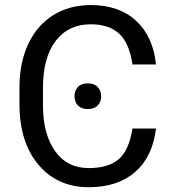

<svg xmlns="http://www.w3.org/2000/svg" viewBox="-20 -741 691 770"><path d="M605.5 -225.6Q592.3 -112.8 522.2 -51.5Q452.1 9.8 335.9 9.8Q210 9.8 134 -80.6Q58.1 -170.9 58.1 -322.3V-390.6Q58.1 -489.7 93.5 -564.9Q128.9 -640.1 193.8 -680.4Q258.8 -720.7 344.2 -720.7Q457.5 -720.7 525.9 -657.5Q594.2 -594.2 605.5 -482.4H511.2Q499 -567.4 458.3 -605.5Q417.5 -643.6 344.2 -643.6Q254.4 -643.6 203.4 -577.1Q152.3 -510.7 152.3 -388.2V-319.3Q152.3 -203.6 200.7 -135.3Q249 -66.9 335.9 -66.9Q414.1 -66.9 455.8 -102.3Q497.6 -137.7 511.2 -225.6ZM278.8 -355Q278.8 -377 292.2 -391.8Q305.7 -406.7 332 -406.7Q358.4 -406.7 372.1 -391.8Q385.7 -377 385.7 -355Q385.7 -333 372.1 -318.4Q358.4 -303.7 332 -303.7Q305.7 -303.7 292.2 -318.4Q278.8 -333 278.8 -355Z"/></svg>

Font: Roboto
Style: Regular
Weight: 400
Designer: Google
Version: Version 2.001047; 2015